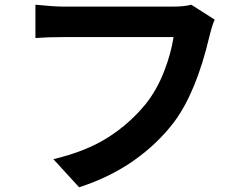

<svg xmlns="http://www.w3.org/2000/svg" viewBox="-20 -749 1040 813"><path d="M889 -666Q878 -641 867 -596Q811 -358 717 -232Q646 -139 545.5 -68.5Q445 2 315 44L206 -75Q345 -108 438 -167.5Q531 -227 598 -310Q644 -368 674 -444.5Q704 -521 715 -592H249Q182 -592 130 -588V-729Q210 -721 250 -721H712Q760 -721 790 -729Z"/></svg>

Font: Sinter Bold
Style: Regular
Weight: 700
Foundry: Adobe & rsms
Version: Version 1.000